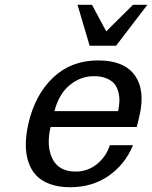

<svg xmlns="http://www.w3.org/2000/svg" viewBox="-20 -763 632 797"><path d="M470.2 -301.8Q474.6 -321.3 475.6 -340.1Q476.6 -358.9 471.9 -378.7Q467.3 -398.4 456.3 -413.1Q445.3 -427.7 423.1 -437.3Q400.9 -446.8 370.1 -446.8Q314 -446.8 269 -409.4Q224.1 -372.1 206.1 -301.8ZM591.8 -743.2 461.9 -573.2H352.1L301.8 -743.2H361.8L420.9 -632.8L532.2 -743.2ZM189.9 -235.8Q171.4 -155.8 198 -103.3Q224.6 -50.8 293.9 -50.8Q343.8 -50.8 382.1 -81.5Q420.4 -112.3 436 -160.2H532.2Q498.5 -79.6 430.4 -32.7Q362.3 14.2 271 14.2Q222.7 14.2 186.5 0.7Q150.4 -12.7 128.9 -36.4Q107.4 -60.1 96.9 -93.5Q86.4 -127 87.2 -166.3Q87.9 -205.6 98.1 -251Q126 -370.6 200.9 -441.4Q275.9 -512.2 387.2 -512.2Q494.6 -512.2 539.1 -450.9Q583.5 -389.6 559.1 -283.2L547.9 -235.8Z"/></svg>

Font: Perun
Style: Italic
Weight: 400
Italic angle: -12°
Foundry: Stefan Peev, Context Ltd
Version: Version 001.000